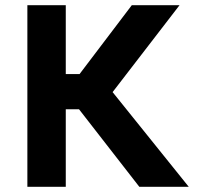

<svg xmlns="http://www.w3.org/2000/svg" viewBox="-20 -720 760 740"><path d="M517 0 233.5 -364.5 488 -700H672L414 -365L707.5 0ZM85.5 0V-700H233.5V-434.5H364.5V-299H233.5V0Z"/></svg>

Font: Geologica Roman SemiBold
Style: Regular
Weight: 600
Designer: Sindre Bremnes, Frode Helland
Foundry: Monokrom Skriftforlag AS
Version: Version 1.010;gftools[0.9.28]